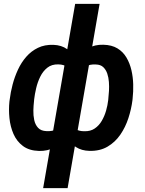

<svg xmlns="http://www.w3.org/2000/svg" viewBox="-20 -770 748 993"><path d="M666 -261.7 665 -251.5Q659.2 -205.6 644 -158.9Q628.9 -112.3 602.3 -73.5Q575.7 -34.7 536.1 -11.5Q496.6 11.7 442.4 10.3Q401.9 9.3 373 -9.3Q344.2 -27.8 326.2 -58.1Q308.1 -88.4 300.5 -124.5Q293 -160.6 293.9 -196.3L312 -315.9Q318.8 -354.5 334.5 -394.3Q350.1 -434.1 375.5 -467.3Q400.9 -500.5 435.5 -520.3Q470.2 -540 514.6 -538.6Q558.1 -537.6 587.4 -519.8Q616.7 -502 634 -472.4Q651.4 -442.9 659.7 -407Q668 -371.1 668.9 -333.5Q669.9 -295.9 666 -261.7ZM539.6 -252 540.5 -262.7Q542.5 -278.8 543.7 -300.8Q544.9 -322.8 543.2 -346.2Q541.5 -369.6 534.7 -389.6Q527.8 -409.7 513.9 -422.9Q500 -436 475.6 -436.5Q444.3 -438.5 421.9 -425.3Q399.4 -412.1 384.8 -389.4Q370.1 -366.7 362.8 -340.3L334.5 -172.4Q336.4 -148.4 345.5 -130.4Q354.5 -112.3 371.8 -101.8Q389.2 -91.3 416 -91.3Q447.8 -90.3 470 -105.5Q492.2 -120.6 506.3 -145Q520.5 -169.4 528.6 -197.5Q536.6 -225.6 539.6 -252ZM28.8 -245.6 30.3 -255.9Q34.7 -293 45.2 -332.8Q55.7 -372.6 73 -409.9Q90.3 -447.3 116 -476.6Q141.6 -505.9 176.3 -522.7Q210.9 -539.6 256.3 -538.1Q298.3 -536.6 326.9 -515.9Q355.5 -495.1 372.1 -462.2Q388.7 -429.2 395.3 -391.1Q401.9 -353 400.4 -316.9L383.3 -203.1Q376.5 -164.6 360.6 -126.2Q344.7 -87.9 319.6 -56.6Q294.4 -25.4 260.3 -6.8Q226.1 11.7 182.1 10.7Q130.9 9.3 98.6 -14.9Q66.4 -39.1 49.8 -77.1Q33.2 -115.2 28.8 -159.4Q24.4 -203.6 28.8 -245.6ZM156.7 -256.3 155.8 -245.6Q153.3 -225.6 152.6 -199.5Q151.9 -173.3 157 -149.2Q162.1 -125 177 -108.9Q191.9 -92.8 220.7 -91.8Q250.5 -90.3 272.5 -101.1Q294.4 -111.8 309.3 -131.8Q324.2 -151.9 332 -177.7L359.4 -340.8Q358.9 -365.7 351.6 -387.5Q344.2 -409.2 327.6 -422.9Q311 -436.5 281.7 -437Q247.6 -438 224.9 -419.9Q202.1 -401.9 188.2 -373.5Q174.3 -345.2 167 -313.7Q159.7 -282.2 156.7 -256.3ZM203.1 203.1 368.7 -750H495.1L329.6 203.1Z"/></svg>

Font: Roboto SemiBold
Style: Italic
Weight: 600
Designer: Christian Robertson
Foundry: Google
Version: Version 3.009; 2024